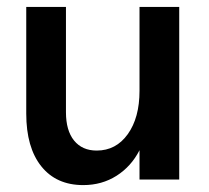

<svg xmlns="http://www.w3.org/2000/svg" viewBox="-20 -520 604 556"><path d="M56 -191V-500H171V-195Q171 -142 194.5 -113Q218 -84 260 -84Q316 -84 350 -131.5Q384 -179 384 -257V-500H499V0H384V-85Q360 -38 317.5 -11Q275 16 221 16Q143 16 99.5 -38.5Q56 -93 56 -191Z"/></svg>

Font: MedMera Sans Semibold
Style: Regular
Weight: 600
Designer: Kasper Nordkvist
Foundry: UNCUT.wtf
Version: Version 1.300